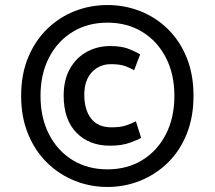

<svg xmlns="http://www.w3.org/2000/svg" viewBox="-20 -728 854 763"><path d="M407 15Q339 15 277.5 -9.5Q216 -34 168 -80.5Q120 -127 92 -194.5Q64 -262 64 -347Q64 -433 92 -500Q120 -567 168 -613.5Q216 -660 277.5 -684Q339 -708 407 -708Q475 -708 536.5 -684Q598 -660 646 -613.5Q694 -567 721.5 -500Q749 -433 749 -347Q749 -262 721.5 -194.5Q694 -127 646 -80.5Q598 -34 536.5 -9.5Q475 15 407 15ZM407 -55Q485 -55 545 -91.5Q605 -128 639 -194Q673 -260 673 -347Q673 -434 639 -499.5Q605 -565 545 -601.5Q485 -638 407 -638Q329 -638 269 -601.5Q209 -565 175 -499.5Q141 -434 141 -347Q141 -260 175 -194Q209 -128 269 -91.5Q329 -55 407 -55ZM417 -149Q334 -149 283.5 -201Q233 -253 233 -348Q233 -411 258 -455Q283 -499 325 -522Q367 -545 418 -545Q466 -545 496 -532Q526 -519 537 -512L513 -449Q498 -458 477 -465.5Q456 -473 421 -473Q375 -473 345 -441Q315 -409 315 -351Q315 -292 342 -257Q369 -222 423 -222Q461 -222 484 -230.5Q507 -239 520 -246L541 -180Q529 -173 496.5 -161Q464 -149 417 -149Z"/></svg>

Font: Ubuntu Sans Medium
Style: Regular
Weight: 500
Designer: Dalton Maag Ltd
Foundry: Dalton Maag Ltd
Version: Version 1.006; ttfautohint (v1.8.4.7-5d5b)